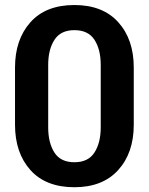

<svg xmlns="http://www.w3.org/2000/svg" viewBox="-20 -746 604 780"><path d="M41 -239.3Q41 -125 103.5 -55.2Q166 14.6 282.2 14.6Q397 14.6 460.2 -55.2Q523.4 -125 523.4 -239.3V-471.7Q523.4 -585.9 460.4 -655.8Q397.5 -725.6 282.2 -725.6Q166 -725.6 103.5 -655.5Q41 -585.4 41 -471.7ZM175.8 -228.5V-482.4Q175.8 -544.9 201.2 -584.2Q226.6 -623.5 282.2 -623.5Q338.4 -623.5 363.8 -584.2Q389.2 -544.9 389.2 -482.4V-228.5Q389.2 -166 363.8 -126.5Q338.4 -86.9 282.2 -86.9Q226.1 -86.9 200.9 -126.5Q175.8 -166 175.8 -228.5Z"/></svg>

Font: Roboto Flex
Style: wght 600 wdth 100 opsz 14.0 GRAD 0.00 slnt 0.00 XTRA 468 XOPQ 96 YOPQ 79 YTLC 514 YTUC 712 YTAS 750 YTDE -203.00 YTFI 738
Weight: 600
Designer: Berlow after Robertson
Foundry: Google
Version: Version 3.100